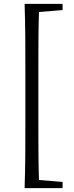

<svg xmlns="http://www.w3.org/2000/svg" viewBox="-20 -798 384 991"><path d="M144 173H303V141L181 131C178 30 178 -72 178 -172V-433C178 -535 178 -636 181 -736L303 -746V-778H107C111 -663 111 -547 111 -433V-172C111 -56 111 61 107 173Z"/></svg>

Font: Harano Aji Mincho
Style: Regular
Weight: 400
Foundry: Masamichi Hosoda
Version: HaranoAjiMincho-Regular version 20230610;ttx 4.39.4